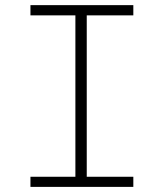

<svg xmlns="http://www.w3.org/2000/svg" viewBox="-20 -731 640 751"><path d="M99.1 -710.9V-670.9H274.9V-39.6H99.1V0H501.5V-39.6H319.3V-670.9H501.5V-710.9Z"/></svg>

Font: Roboto Mono ExtraLight
Style: Regular
Weight: 250
Monospace: yes
Designer: Google
Version: Version 3.000